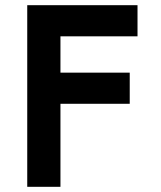

<svg xmlns="http://www.w3.org/2000/svg" viewBox="-20 -720 620 740"><path d="M85 -700V0H213V-320H480V-440H213V-580H510V-700Z"/></svg>

Font: KT Kiyosuna Sans Bold
Style: Regular
Weight: 700
Designer: [Zen Kaku Gothic] Yoshimichi Ohira
Version: Version 1.010;Glyphs 3.1.2 (3151)